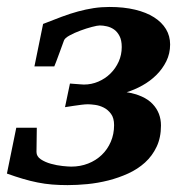

<svg xmlns="http://www.w3.org/2000/svg" viewBox="-37 -520 537 552"><path d="M452.1 -392.1Q452.1 -366.2 441.2 -344Q430.2 -321.8 412.4 -304.2Q394.5 -286.6 372.1 -274.2Q349.6 -261.7 327.1 -254.9Q377.4 -246.6 401.6 -221.2Q425.8 -195.8 425.8 -159.2Q425.8 -124.5 413.3 -98.1Q400.9 -71.8 379.9 -52.7Q358.9 -33.7 331.5 -21.2Q304.2 -8.8 274.4 -1.2Q244.6 6.3 214.4 9.3Q184.1 12.2 157.2 12.2Q133.8 12.2 112.8 10.5Q91.8 8.8 71 4.6Q50.3 0.5 28.8 -5.9Q7.3 -12.2 -17.1 -21L9.8 -152.8H68.8L67.9 -83Q67.9 -70.3 80.3 -62Q92.8 -53.7 109.6 -49.1Q126.5 -44.4 143.1 -42.7Q159.7 -41 168 -41Q193.8 -41 216.3 -49.8Q238.8 -58.6 255.4 -74.5Q272 -90.3 281.5 -112.3Q291 -134.3 291 -160.2Q291 -180.7 282.2 -192.6Q273.4 -204.6 261.2 -210.7Q249 -216.8 236.3 -218.5Q223.6 -220.2 215.8 -220.2Q208 -220.2 197 -218.8Q186 -217.3 175.3 -215.8L149.9 -211.9L164.1 -279.8Q185.1 -278.3 193.1 -277.6Q201.2 -276.9 204.1 -276.9Q226.1 -276.9 245.8 -285.4Q265.6 -293.9 280.5 -308.6Q295.4 -323.2 304.2 -342.8Q313 -362.3 313 -384.8Q313 -404.3 306.6 -416.5Q300.3 -428.7 290.8 -435.3Q281.2 -441.9 270.3 -444.3Q259.3 -446.8 250 -446.8Q243.2 -446.8 227.3 -442.6Q211.4 -438.5 194.3 -432.1Q177.2 -425.8 163.3 -418.2Q149.4 -410.6 147 -403.8Q139.6 -384.8 134.3 -369.1Q129.4 -356 125 -344Q120.6 -332 119.1 -329.1H62L86.9 -451.2Q116.2 -462.9 140.6 -471.9Q165 -481 187.5 -487.1Q210 -493.2 231.9 -496.6Q253.9 -500 277.8 -500Q318.8 -500 351.3 -492.2Q383.8 -484.4 406 -470.2Q428.2 -456.1 440.2 -436.3Q452.1 -416.5 452.1 -392.1Z"/></svg>

Font: Charis SIL CyrE
Style: Bold Italic
Weight: 700
Italic angle: -11°
Foundry: SIL International
Version: Version 5.000